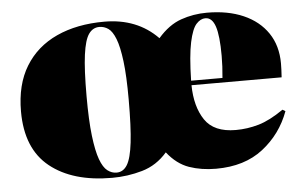

<svg xmlns="http://www.w3.org/2000/svg" viewBox="-44 -600 1066 677"><g transform="rotate(-5 489.0 -261.5)"><path d="M327 14Q188 14 107.5 -50.5Q27 -115 27 -247Q27 -342 66.5 -406.5Q106 -471 178 -504Q250 -537 347 -537Q463 -537 536 -462Q574 -506 618 -521.5Q662 -537 710 -537Q784 -537 839 -513Q894 -489 924.5 -444Q955 -399 955 -336Q955 -326 954.5 -314Q954 -302 953 -287H634Q635 -211 667 -163.5Q699 -116 776 -116Q817 -116 857 -127.5Q897 -139 946 -173L956 -167Q927 -88 861.5 -37Q796 14 695 14Q643 14 600 -1Q557 -16 523 -59Q486 -16 434 -1Q382 14 327 14ZM344 -3Q368 -3 382 -26Q396 -49 402.5 -104Q409 -159 409 -256Q409 -340 402.5 -392Q396 -444 385 -472Q374 -500 359.5 -510Q345 -520 328 -520Q305 -520 290.5 -499.5Q276 -479 269 -427Q262 -375 262 -280Q262 -195 268.5 -140.5Q275 -86 286 -56Q297 -26 312 -14.5Q327 -3 344 -3ZM634 -303H745Q747 -324 748 -343Q749 -362 749 -381Q749 -452 738 -485Q727 -518 703 -518Q686 -518 671 -501.5Q656 -485 646 -438.5Q636 -392 634 -303Z"/></g></svg>

Font: Display Black
Style: Regular
Weight: 900
Designer: Latin by Veronika Burian and Jose Scaglione. Greek by Irene Vlachou. Cyrillic by Vera Evstafieva.
Foundry: TypeTogether
Version: Version 3.002